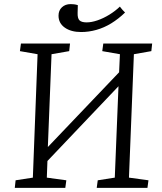

<svg xmlns="http://www.w3.org/2000/svg" viewBox="-20 -915 787 935"><path d="M557 -495 211 -131 208 -50 303 -37 298 0H52L56 -37L140 -50L163 -651L77 -666L82 -703H321L317 -666L231 -651L213 -199L560 -563L564 -651L478 -666L483 -703H721L717 -666L632 -651L608 -50L703 -37L698 0H451L456 -37L539 -50ZM375 -759Q326 -759 295.5 -780.5Q265 -802 265 -839Q265 -864 281.5 -879.5Q298 -895 324 -895Q333 -895 341 -894Q349 -893 359 -890L358 -853Q357 -826 367 -816Q377 -806 402 -806Q426 -806 455 -816Q484 -826 512.5 -843.5Q541 -861 564 -883Q564 -883 567.5 -878Q571 -873 577 -866.5Q583 -860 589 -854Q557 -823 522 -801.5Q487 -780 449.5 -769.5Q412 -759 375 -759Z"/></svg>

Font: Literata 18pt Light
Style: Italic
Weight: 300
Italic angle: -2°
Designer: Latin by Veronika Burian and Jose Scaglione. Greek by Irene Vlachou. Cyrillic by Vera Evstafieva
Foundry: TypeTogether
Version: Version 3.103;gftools[0.9.29]